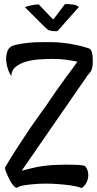

<svg xmlns="http://www.w3.org/2000/svg" viewBox="-20 -869 489 970"><path d="M4.9 -21.5Q33.2 -71.3 68.8 -125.5Q104.5 -179.7 135.7 -226.6Q172.9 -280.3 210.9 -332Q274.4 -426.8 314.5 -480Q354.5 -533.2 371.1 -557.6Q346.7 -562.5 311.5 -567.4Q276.4 -572.3 241.2 -571.3Q212.9 -571.3 177.7 -568.8Q142.6 -566.4 111.8 -557.6Q81.1 -548.8 59.6 -531.7Q38.1 -514.6 37.1 -484.4Q26.4 -501 21 -517.1Q15.6 -533.2 13.7 -545.9Q10.7 -560.5 10.7 -573.2Q12.7 -605.5 22.9 -621.1Q33.2 -636.7 56.6 -641.6Q82 -648.4 123 -652.8Q164.1 -657.2 236.3 -656.2Q269.5 -656.2 301.3 -652.3Q333 -648.4 358.9 -643.1Q384.8 -637.7 403.8 -632.3Q422.9 -627 430.7 -624Q439.5 -620.1 443.4 -607.4Q447.3 -594.7 448.2 -579.6Q449.2 -564.5 448.7 -551.8Q448.2 -539.1 447.3 -535.2Q444.3 -512.7 432.6 -500Q420.9 -487.3 413.1 -474.6L89.8 -6.8Q111.3 -12.7 151.9 -22Q192.4 -31.2 246.1 -35.2Q275.4 -36.1 303.7 -37.1Q328.1 -37.1 356 -36.6Q383.8 -36.1 406.2 -32.2Q416 -25.4 421.4 -10.7Q426.8 3.9 425.8 21Q424.8 38.1 416.5 54.2Q408.2 70.3 392.6 81.1Q370.1 72.3 338.9 67.9Q307.6 63.5 279.3 61.5Q246.1 58.6 211.9 58.6Q178.7 58.6 149.4 61.5Q124 63.5 100.6 67.4Q77.1 71.3 69.3 78.1Q62.5 81.1 55.7 75.7Q48.8 70.3 43 62.5Q36.1 53.7 29.3 41Q22.5 28.3 17.6 16.6Q12.7 5.9 9.3 -3.9Q5.9 -13.7 4.9 -21.5ZM220.7 -719.7Q206.1 -732.4 188.5 -750Q157.2 -780.3 106.4 -832Q104.5 -832 114.3 -835.9Q118.2 -837.9 125 -838.9Q131.8 -840.8 140.6 -842.8Q148.4 -844.7 156.7 -845.2Q165 -845.7 175.8 -846.7Q192.4 -829.1 205.6 -815.4Q218.8 -801.8 228.5 -791Q239.3 -779.3 249 -770.5Q256.8 -781.2 266.6 -793Q274.4 -803.7 285.2 -817.9Q295.9 -832 308.6 -848.6Q317.4 -848.6 325.7 -848.1Q334 -847.7 339.8 -846.7Q346.7 -845.7 352.5 -845.7Q358.4 -844.7 363.3 -842.8Q374 -838.9 377.9 -833Q345.7 -796.9 325.7 -774.4Q305.7 -752 293.9 -738.3Q280.3 -722.7 273.4 -714.8Q271.5 -711.9 264.2 -711.4Q256.8 -710.9 248 -711.9Q239.3 -712.9 231.4 -714.8Q223.6 -716.8 220.7 -719.7Z"/></svg>

Font: Rancho
Style: Regular
Weight: 400
Designer: Font Diner, Inc
Foundry: Font Diner, Inc
Version: Version 1.000